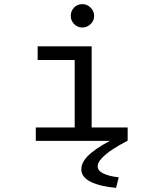

<svg xmlns="http://www.w3.org/2000/svg" viewBox="-20 -681 790 928"><path d="M153 0V-65H341V-391H162V-457H423V-65H597V0ZM378 -548Q355 -548 338.5 -564.5Q322 -581 322 -604Q322 -628 338 -644.5Q354 -661 378 -661Q401 -661 418 -644Q435 -627 435 -604Q435 -581 418 -564.5Q401 -548 378 -548ZM554 176 541 227Q463 220 418 197.5Q373 175 373 137Q373 97 422 57Q471 17 554 -21L595 0Q556 20 523.5 41.5Q491 63 471.5 84Q452 105 452 123Q452 144 479.5 157.5Q507 171 554 176Z"/></svg>

Font: Inconsolata ExtraExpanded
Style: Regular
Weight: 400
Width: 8
Monospace: yes
Designer: Raph Levien, Cyreal, Brenton Simpson
Foundry: Raph Levien, Cyreal, Google
Version: Version 3.001; ttfautohint (v1.8.2.53-6de2)